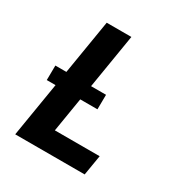

<svg xmlns="http://www.w3.org/2000/svg" viewBox="-171 -863 942 991"><g transform="rotate(30 300.0 -367.5)"><path d="M59 0 180 -735H327L226 -120H493L473 0ZM362 -324H60L61 -411H363Z"/></g></svg>

Font: Iosevka Heavy Extended
Style: Italic
Weight: 900
Width: 7
Italic angle: -9°
Monospace: yes
Designer: Belleve Invis
Foundry: Belleve Invis
Version: Version 32.5.0; ttfautohint (v1.8.4)